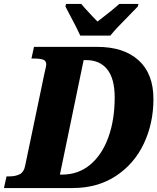

<svg xmlns="http://www.w3.org/2000/svg" viewBox="-44 -951 796 971"><path d="M-11 -59H3Q35 -59 56 -70Q77 -81 83 -112L181 -581Q190 -617 190 -625Q190 -643 175 -649Q160 -655 126 -655H115L128 -714H447Q582 -714 657 -646Q732 -578 732 -450Q732 -328 683.5 -225Q635 -122 542 -61Q449 0 323 0H-24ZM270 -68Q352 -68 412 -118Q472 -168 504 -256.5Q536 -345 536 -458Q536 -553 498.5 -600Q461 -647 392 -647H379L259 -68ZM301 -891 287 -918 290 -931H367Q377 -918 422 -870Q442 -850 449 -842Q477 -863 510 -889.5Q543 -916 559 -931H656L653 -918L614 -878Q540 -804 514 -771H362Q347 -805 301 -891Z"/></svg>

Font: Noto Serif NarrowBlack
Style: Italic
Weight: 900
Width: 4
Italic angle: -12°
Designer: Monotype Design Team
Foundry: Monotype Imaging Inc.
Version: Version 1.001